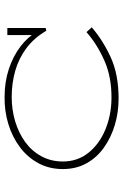

<svg xmlns="http://www.w3.org/2000/svg" viewBox="130 -653 537 837"><g transform="rotate(-90 398.5 -234.5)"><path d="M387 14Q327 14 272 -2.5Q217 -19 173.5 -50Q130 -81 105 -126Q80 -171 80 -229Q80 -289 106 -336.5Q132 -384 176.5 -417Q221 -450 277.5 -467Q334 -484 395 -483Q460 -483 516 -464.5Q572 -446 614 -414Q656 -382 680 -341L664 -349V-471H695V-304L683 -301Q652 -354 607.5 -387.5Q563 -421 508.5 -436.5Q454 -452 394 -452Q339 -452 288.5 -437Q238 -422 198.5 -393.5Q159 -365 136 -323Q113 -281 113 -229Q113 -165 151 -117.5Q189 -70 251.5 -44Q314 -18 387 -17Q481 -16 553 -48Q625 -80 677 -126L698 -103Q641 -54 566.5 -20Q492 14 387 14Z"/></g></svg>

Font: BioRhyme SemiExpanded ExtraLight
Style: Regular
Weight: 250
Width: 6
Designer: Aoife Mooney
Foundry: Aoife Mooney Type
Version: Version 1.600;gftools[0.9.33]